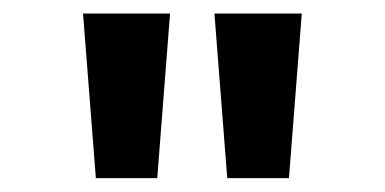

<svg xmlns="http://www.w3.org/2000/svg" viewBox="-20 -685 561 280"><path d="M101.1 -665.3H228L209.3 -425.2H119.8ZM292.7 -665.3H420.1L401.4 -425.2H311.4Z"/></svg>

Font: Khula
Style: Bold
Weight: 700
Designer: Erin McLaughlin, Steve Matteson
Version: Version 1.000;PS 1.0;hotconv 1.0.72;makeotf.lib2.5.5900; ttf